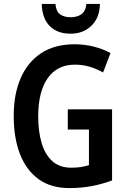

<svg xmlns="http://www.w3.org/2000/svg" viewBox="-20 -950 652 980"><path d="M326 -392H552V-29Q501 -10 447.5 0Q394 10 334 10Q240 10 177 -35.5Q114 -81 82 -163.5Q50 -246 50 -359Q50 -469 85.5 -551Q121 -633 190 -678.5Q259 -724 360 -724Q412 -724 459 -712Q506 -700 544 -679L506 -580Q473 -599 437 -609.5Q401 -620 362 -620Q272 -620 223.5 -551Q175 -482 175 -356Q175 -279 192.5 -220Q210 -161 247 -127.5Q284 -94 344 -94Q371 -94 393 -97.5Q415 -101 434 -107V-289H326ZM490 -930Q489 -860 447 -819Q405 -778 340 -778Q273 -778 234 -817Q195 -856 193 -930H263Q266 -892 286.5 -877Q307 -862 341 -862Q373 -862 395 -877Q417 -892 421 -930Z"/></svg>

Font: Noto Sans Condensed SemiBold
Style: Regular
Weight: 600
Width: 3
Designer: Monotype Design Team
Foundry: Monotype Imaging Inc.
Version: Version 2.013; ttfautohint (v1.8.4.7-5d5b)